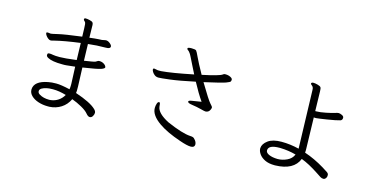

<svg xmlns="http://www.w3.org/2000/svg" viewBox="-78 -1165 3156 1607"><g transform="rotate(15 1500.0 -361.5)"><path d="M580 -362Q705 -381 735 -391.5Q765 -402 765 -413Q762 -428 744.5 -439.5Q727 -451 706 -451H702Q692 -450 687.5 -446Q683 -442 674 -438Q665 -434 640 -430Q615 -426 578 -420L574 -564Q648 -573 727 -573Q765 -573 765 -592V-596Q762 -608 746.5 -620Q731 -632 719 -633H714Q704 -633 696 -630.5Q688 -628 678 -627L654 -626Q618 -624 572 -618Q570 -700 570 -721V-726Q570 -740 564 -748Q558 -756 536.5 -761Q515 -766 502 -766Q489 -766 488 -757V-756Q488 -750 493 -745L502 -736Q506 -732 508 -717.5Q510 -703 512 -611Q364 -592 311.5 -579.5Q259 -567 251 -567L224 -570Q213 -570 213 -562.5Q213 -555 221 -543Q229 -531 241 -521.5Q253 -512 262.5 -512Q272 -512 279 -514.5Q286 -517 293 -518Q377 -539 514 -557Q516 -496 518 -410Q416 -397 374.5 -397Q333 -397 315.5 -400.5Q298 -404 286.5 -404Q275 -404 271 -401Q267 -398 267 -386Q267 -374 284 -365Q322 -344 409 -344H429L445 -345L520 -353L526 -207V-194Q526 -175 523 -158Q446 -176 404.5 -176Q363 -176 335 -170Q219 -148 216 -76V-73Q216 -44 239.5 -21Q263 2 301.5 14.5Q340 27 383 27H398Q454 24 498.5 -4.5Q543 -33 567 -84Q611 -68 653 -44.5Q695 -21 713 1Q731 23 746 23Q761 23 770.5 8Q780 -7 780 -22Q780 -37 764 -52Q718 -97 584 -142Q586 -151 586 -160V-200Q586 -212 580 -362ZM505 -104Q488 -73 459 -53.5Q430 -34 395 -30L381 -29Q330 -29 296 -50Q278 -60 278 -76.5Q278 -93 296 -103Q330 -122 385 -122H394Q443 -122 505 -104Z M1388 -745V-743Q1388 -736 1396 -731Q1404 -726 1407.5 -721Q1411 -716 1416 -710Q1421 -704 1433 -680Q1445 -656 1463.5 -618.5Q1482 -581 1499 -548Q1314 -510 1224 -503H1196L1164 -509L1159 -508Q1154 -507 1154 -499Q1154 -491 1162 -478Q1170 -465 1183.5 -455Q1197 -445 1217 -445Q1237 -445 1314.5 -454.5Q1392 -464 1528 -493Q1576 -403 1618 -343L1538 -330Q1509 -326 1509 -316Q1509 -303 1549 -297.5Q1589 -292 1625.5 -282.5Q1662 -273 1669 -273Q1698 -273 1710 -302Q1714 -312 1714 -319Q1714 -326 1693 -348Q1672 -370 1591 -506Q1743 -540 1774.5 -552Q1806 -564 1810 -570Q1814 -576 1814 -587Q1814 -598 1795.5 -607.5Q1777 -617 1753 -617H1746Q1738 -616 1731 -610Q1708 -592 1560 -561Q1508 -654 1489 -696Q1470 -738 1462.5 -746Q1455 -754 1422.5 -754Q1390 -754 1388 -745ZM1660 19V16Q1660 -1 1647 -18.5Q1634 -36 1622 -39Q1610 -42 1599 -42Q1530 -46 1395 -105Q1295 -156 1288 -212Q1287 -225 1285.5 -236Q1284 -247 1277 -248H1275Q1265 -248 1259 -229.5Q1253 -211 1253 -192Q1253 -129 1338 -70Q1408 -21 1529 20Q1595 43 1626.5 43Q1658 43 1660 19Z M2463 -729Q2463 -722 2472 -716Q2489 -705 2489 -680L2504 -174Q2428 -193 2352 -193Q2276 -193 2235.5 -163Q2195 -133 2193 -96V-93Q2193 -70 2210 -45.5Q2227 -21 2260.5 -4.5Q2294 12 2345 12H2350Q2510 8 2552 -98Q2619 -73 2702 -18Q2731 1 2742.5 8.5Q2754 16 2769.5 16Q2785 16 2795 -6Q2797 -12 2797 -24Q2797 -36 2784 -45.5Q2771 -55 2738 -75Q2652 -127 2565 -156Q2566 -164 2566 -172Q2566 -180 2566 -188L2559 -460Q2562 -459 2566 -459H2580Q2590 -459 2669.5 -471.5Q2749 -484 2781 -494Q2797 -500 2797 -518V-522Q2796 -534 2779 -541.5Q2762 -549 2752 -549Q2742 -549 2719 -541.5Q2696 -534 2647 -524Q2598 -514 2566 -514H2557L2553 -683Q2553 -710 2547 -718.5Q2541 -727 2519 -733Q2497 -739 2481.5 -739Q2466 -739 2463 -729ZM2348 -140H2355Q2428 -138 2492 -120Q2476 -82 2436 -63.5Q2396 -45 2357 -45H2354Q2311 -46 2281.5 -58.5Q2252 -71 2252 -93Q2254 -140 2348 -140Z"/></g></svg>

Font: LXGW WenKai Mono TC
Style: Regular
Weight: 400
Designer: LXGW / Fontworks Inc.
Foundry: LXGW / Fontworks Inc.
Version: Version 1.330